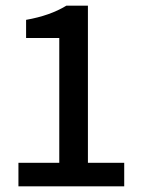

<svg xmlns="http://www.w3.org/2000/svg" viewBox="-20 -657 503 677"><path d="M45 -83H189V-523H72V-587Q157 -602 214 -637H290V-83H418V0H45Z"/></svg>

Font: Assistant SemiBold
Style: Regular
Weight: 600
Designer: Hebrew By Ben Nathan, Latin by Paul Hunt
Version: Version 2.001; ttfautohint (v1.6)